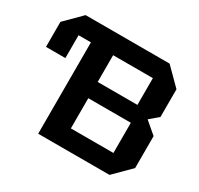

<svg xmlns="http://www.w3.org/2000/svg" viewBox="-148 -882 1102 1063"><g transform="rotate(30 402.5 -350.0)"><path d="M134 -584V-438H10V-598L112 -700H649L753 -596V-419L698 -372L773 -308V-104L669 0H213V-584ZM355 -413H609V-584H355ZM355 -116H627V-309H355Z"/></g></svg>

Font: Tektur SemiBold
Style: Regular
Weight: 600
Designer: Adam Jagosz
Foundry: Adam Jagosz
Version: Version 1.005;gftools[0.9.30]